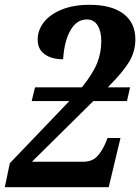

<svg xmlns="http://www.w3.org/2000/svg" viewBox="-35 -780 584 800"><path d="M6 -100 254 -359H97L111 -416H306Q352 -473 369.5 -516.5Q387 -560 387 -609Q387 -650 371.5 -674.5Q356 -699 327 -699Q285 -699 259 -654.5Q233 -610 228 -533Q180 -533 151 -554Q122 -575 122 -615Q122 -654 147.5 -687Q173 -720 222 -740Q271 -760 338 -760Q430 -760 479.5 -722.5Q529 -685 529 -616Q529 -565 502.5 -521.5Q476 -478 414 -416H507L494 -359H354L98 -106H310Q348 -106 369 -127.5Q390 -149 406 -187L413 -205H467L418 0H-15Z"/></svg>

Font: Noto Serif Narrow
Style: Bold Italic
Weight: 700
Width: 4
Italic angle: -12°
Designer: Monotype Design Team
Foundry: Monotype Imaging Inc.
Version: Version 1.001